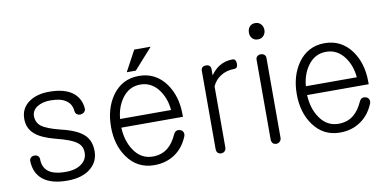

<svg xmlns="http://www.w3.org/2000/svg" viewBox="-71 -947 2393 1178"><g transform="rotate(-10 1125.0 -358.0)"><path d="M249 -539.1Q169.9 -539.1 121.1 -503.9Q69.3 -466.8 69.3 -401.4Q69.3 -340.8 112.3 -304.7Q151.4 -270.5 238.3 -248Q334 -224.6 369.1 -196.3Q398.4 -173.8 398.4 -133.8Q398.4 -90.8 364.3 -65.4Q328.1 -37.1 264.6 -37.1Q188.5 -37.1 154.3 -65.4Q122.1 -91.8 122.1 -142.6Q121.1 -156.2 111.3 -163.1Q102.5 -169.9 89.8 -168.9Q77.1 -168.9 69.3 -161.1Q59.6 -152.3 60.5 -138.7Q63.5 -62.5 115.2 -22.5Q167 17.6 263.7 17.6Q360.4 17.6 412.1 -27.3Q460 -67.4 460 -132.8Q460 -198.2 419.9 -235.4Q377.9 -275.4 275.4 -298.8Q191.4 -320.3 160.2 -344.7Q130.9 -368.2 130.9 -408.2Q130.9 -442.4 164.1 -464.8Q197.3 -485.4 247.1 -485.4Q312.5 -485.4 345.7 -460.9Q377 -438.5 380.9 -395.5Q381.8 -381.8 392.6 -374Q402.3 -367.2 415 -368.2Q428.7 -370.1 437.5 -377.9Q447.3 -387.7 446.3 -401.4Q441.4 -460.9 398.4 -497.1Q347.7 -539.1 249 -539.1Z M958 -147.5Q934.6 -96.7 904.3 -71.3Q865.2 -37.1 806.6 -37.1Q732.4 -37.1 688.5 -104.5Q650.4 -162.1 646.5 -245.1H1030.3V-259.8Q1030.3 -374 973.6 -453.1Q911.1 -539.1 806.6 -539.1Q702.1 -539.1 640.6 -453.1Q585 -374 585 -259.8Q585 -146.5 640.6 -69.3Q702.1 16.6 806.6 16.6Q880.9 16.6 935.5 -20.5Q989.3 -56.6 1017.6 -125Q1023.4 -139.6 1017.6 -152.3Q1012.7 -163.1 1001 -167Q988.3 -171.9 976.6 -168Q963.9 -162.1 958 -147.5ZM648.4 -298.8Q654.3 -370.1 690.4 -421.9Q734.4 -485.4 806.6 -485.4Q878.9 -485.4 923.8 -420.9Q960 -368.2 965.8 -298.8ZM910.2 -703.1H807.6L738.3 -574.2H794.9Z M1193.4 -503.9V-14.6Q1193.4 0 1202.1 8.8Q1210.9 16.6 1223.6 16.6Q1235.4 16.6 1244.1 8.8Q1253.9 0 1253.9 -14.6V-395.5Q1271.5 -433.6 1304.7 -455.1Q1341.8 -479.5 1389.6 -479.5Q1414.1 -479.5 1413.1 -509.8Q1412.1 -539.1 1390.6 -539.1Q1343.8 -539.1 1306.6 -515.6Q1278.3 -498 1253.9 -463.9V-503.9Q1253.9 -517.6 1244.1 -525.4Q1235.4 -531.2 1223.6 -531.2Q1210.9 -531.2 1202.1 -524.4Q1193.4 -516.6 1193.4 -503.9Z M1536.1 -511.7V-14.6Q1536.1 0 1544.9 9.8Q1553.7 17.6 1566.4 17.6Q1579.1 17.6 1587.9 8.8Q1597.7 0 1597.7 -14.6V-511.7Q1597.7 -525.4 1587.9 -533.2Q1579.1 -540 1566.4 -540Q1553.7 -540 1544.9 -532.2Q1536.1 -525.4 1536.1 -511.7ZM1566.4 -734.4Q1543 -734.4 1530.3 -718.8Q1518.6 -704.1 1518.6 -682.6Q1518.6 -662.1 1530.3 -648.4Q1543 -632.8 1566.4 -632.8Q1588.9 -632.8 1602.5 -648.4Q1615.2 -663.1 1615.2 -682.6Q1615.2 -704.1 1602.5 -718.8Q1588.9 -734.4 1566.4 -734.4Z M2115.2 -147.5Q2091.8 -96.7 2061.5 -71.3Q2022.5 -37.1 1963.9 -37.1Q1889.6 -37.1 1845.7 -104.5Q1807.6 -161.1 1803.7 -244.1H2187.5V-259.8Q2187.5 -374 2130.9 -453.1Q2068.4 -539.1 1963.9 -539.1Q1859.4 -539.1 1797.9 -453.1Q1742.2 -374 1742.2 -259.8Q1742.2 -146.5 1797.9 -68.4Q1859.4 17.6 1963.9 17.6Q2038.1 17.6 2092.8 -20.5Q2146.5 -56.6 2174.8 -125Q2180.7 -139.6 2174.8 -152.3Q2169.9 -163.1 2158.2 -167Q2145.5 -171.9 2133.8 -168Q2121.1 -162.1 2115.2 -147.5ZM1805.7 -298.8Q1811.5 -370.1 1847.7 -421.9Q1891.6 -485.4 1963.9 -485.4Q2036.1 -485.4 2081.1 -420.9Q2117.2 -368.2 2123 -298.8Z"/></g></svg>

Font: Gulim
Style: Regular
Weight: 400
Version: Version 2.21